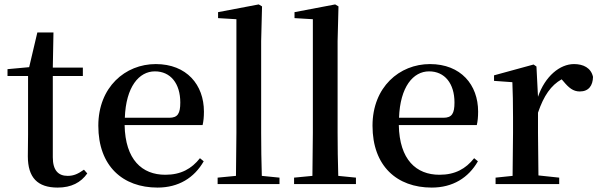

<svg xmlns="http://www.w3.org/2000/svg" viewBox="-20 -833 2709 869"><path d="M241 16C303 16 346 -7 375 -48L360 -65C333 -46 314 -37 286 -37C244 -37 219 -62 219 -121V-489H355V-527H219L222 -686H149L112 -529L14 -520V-489H107V-223C107 -185 106 -161 106 -126C106 -29 150 16 241 16Z M693 16C788 16 859 -28 902 -103L885 -117C847 -69 799 -42 728 -42C623 -42 547 -110 544 -267H897C901 -284 903 -303 903 -328C903 -449 825 -543 685 -543C547 -543 425 -439 425 -264C425 -81 536 16 693 16ZM545 -300C550 -440 609 -510 681 -510C752 -510 796 -455 796 -369C796 -320 785 -300 746 -300Z M1047 0H1245V-29L1165 -37C1163 -98 1162 -172 1162 -232V-647L1166 -804L1151 -813L967 -778V-751L1050 -746V-232L1048 -37L965 -29V0Z M1393 0H1591V-29L1511 -37C1509 -98 1508 -172 1508 -232V-647L1512 -804L1497 -813L1313 -778V-751L1396 -746V-232L1394 -37L1311 -29V0Z M1934 16C2029 16 2100 -28 2143 -103L2126 -117C2088 -69 2040 -42 1969 -42C1864 -42 1788 -110 1785 -267H2138C2142 -284 2144 -303 2144 -328C2144 -449 2066 -543 1926 -543C1788 -543 1666 -439 1666 -264C1666 -81 1777 16 1934 16ZM1786 -300C1791 -440 1850 -510 1922 -510C1993 -510 2037 -455 2037 -369C2037 -320 2026 -300 1987 -300Z M2299 0H2511V-29L2417 -39L2415 -232V-323C2441 -400 2474 -447 2522 -474L2530 -465C2554 -436 2574 -419 2604 -419C2645 -419 2663 -446 2664 -485C2655 -526 2620 -543 2578 -543C2514 -543 2447 -488 2415 -395L2408 -532L2395 -541L2216 -492V-467L2299 -461C2301 -412 2302 -369 2302 -301V-232L2300 -37L2223 -29V0Z"/></svg>

Font: Noto Serif CJK JP SemiBold
Style: Regular
Weight: 600
Designer: Ryoko NISHIZUKA 西塚涼子 (kana & ideographs); Frank Grießhammer (Latin, Greek & Cyrillic); Wenlong ZHANG 张文龙 (bopomofo); San
Foundry: Adobe
Version: Version 2.001;hotconv 1.1.0;makeotfexe 2.6.0